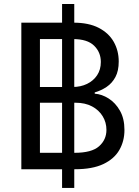

<svg xmlns="http://www.w3.org/2000/svg" viewBox="-20 -840 692 953"><path d="M288.1 92.8V-820.3H348.6V92.8ZM85.9 0V-727.5H344.7Q420.4 -727.5 470.2 -701.7Q520 -675.8 544.7 -632.1Q569.3 -588.4 569.3 -534.7Q569.3 -488.3 553 -457.8Q536.6 -427.2 509.5 -408.9Q482.4 -390.6 450.2 -381.3V-375Q485.4 -372.6 519.3 -351.1Q553.2 -329.6 575.4 -290.5Q597.7 -251.5 597.7 -194.8Q597.7 -139.6 572.3 -95.5Q546.9 -51.3 492.7 -25.6Q438.5 0 352.5 0ZM178.2 -81.5H350.1Q435.1 -81.5 471.7 -114Q508.3 -146.5 508.3 -195.3Q508.3 -232.4 489.7 -262.9Q471.2 -293.5 437 -311.8Q402.8 -330.1 355 -330.1H178.2ZM178.2 -408.2H340.3Q380.4 -408.2 412.1 -423.6Q443.8 -439 462.2 -466.8Q480.5 -494.6 480.5 -532.2Q480.5 -580.6 447 -613.3Q413.6 -646 343.3 -646H178.2Z"/></svg>

Font: Inter 16pt
Style: Regular
Weight: 400
Version: Version 4.001;git-66647c0bb